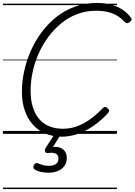

<svg xmlns="http://www.w3.org/2000/svg" viewBox="-20 -910 915 1305"><path d="M400 19Q338 19 288 -2.5Q238 -24 202.5 -64Q167 -104 148 -160Q129 -216 129 -287Q129 -354 144 -424.5Q159 -495 188.5 -562.5Q218 -630 262 -689.5Q306 -749 362.5 -794Q419 -839 489 -864.5Q559 -890 641 -890Q692 -890 735 -878.5Q778 -867 812.5 -844.5Q847 -822 871 -788Q877 -779 873 -771.5Q869 -764 857 -757Q847 -751 840.5 -752.5Q834 -754 822 -766Q801 -789 773 -805Q745 -821 710 -829Q675 -837 634 -837Q565 -837 505.5 -814.5Q446 -792 396.5 -751.5Q347 -711 308 -658.5Q269 -606 242 -544.5Q215 -483 201.5 -419Q188 -355 188 -292Q188 -232 202.5 -184Q217 -136 245 -102.5Q273 -69 314 -52Q355 -35 407 -35Q445 -35 480.5 -44.5Q516 -54 550 -72.5Q584 -91 616 -117Q648 -143 680 -176Q689 -184 696.5 -183Q704 -182 712 -174Q722 -164 722 -157Q722 -150 713 -140Q661 -85 608.5 -50Q556 -15 503.5 2Q451 19 400 19ZM308 264Q284 264 258 258.5Q232 253 213 240Q206 234 206.5 225.5Q207 217 212 210Q218 201 224 199Q230 197 238 200Q253 207 271 212Q289 217 312 217Q343 217 360 205Q377 193 377 168Q377 143 359 134Q341 125 305 130Q298 131 293.5 128.5Q289 126 287 121Q285 114 285.5 108.5Q286 103 291 94L355 -4H398L328 108L313 94Q352 84 379 91Q406 98 420 117Q434 136 434 164Q434 195 418 217.5Q402 240 374 252Q346 264 308 264ZM0 365H775V375H0ZM0 -20H775V0H0ZM0 -505H775V-500H0ZM0 -885H775V-875H0Z"/></svg>

Font: Playwrite DK Loopet Guides
Style: Regular
Weight: 400
Designer: Veronika Burian, José Scaglione
Foundry: TypeTogether
Version: Version 1.003